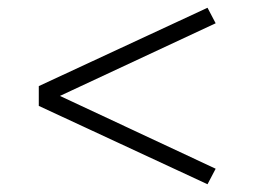

<svg xmlns="http://www.w3.org/2000/svg" viewBox="-20 -500 686 495"><path d="M515 -25 80 -227V-278L515 -480L536 -440L103 -238L104 -267L536 -65Z"/></svg>

Font: Lexend Mega ExtraLight
Style: Regular
Weight: 250
Version: Version 1.007